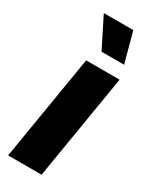

<svg xmlns="http://www.w3.org/2000/svg" viewBox="-201 -817 686 864"><g transform="rotate(30 142.5 -385.0)"><path d="M10.3 0 100.6 -545.9H274.4L184.1 0ZM141.1 -614.3 63 -770H216.3L258.3 -614.3Z"/></g></svg>

Font: Inter Extra Bold
Style: Italic
Weight: 800
Italic angle: -9.39999°
Designer: Rasmus Andersson
Foundry: rsms
Version: Version 4.000;git-3c8e0fc